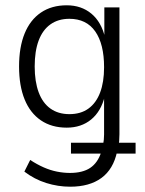

<svg xmlns="http://www.w3.org/2000/svg" viewBox="-20 -517 547 725"><path d="M245 188Q199 188 154.5 174Q110 160 72 131L94 87Q120 104 145 115Q170 126 195 131Q220 136 244 136Q292 136 320.5 117Q349 98 362 58L363 63H248V22H378L369 28Q371 20 372 10.5Q373 1 373 -9V-155H376Q362 -97 324.5 -66Q287 -35 232 -35Q175 -35 134.5 -62.5Q94 -90 73 -141.5Q52 -193 52 -266Q52 -339 73 -390.5Q94 -442 134.5 -469.5Q175 -497 232 -497Q287 -497 325 -465.5Q363 -434 377 -374L374 -375V-489H431V-10Q431 4 430 15Q429 26 427 36L418 22H492V63H416L422 56Q408 122 363 155Q318 188 245 188ZM242 -86Q285 -86 314 -107Q343 -128 358 -167.5Q373 -207 373 -263Q373 -351 339.5 -398.5Q306 -446 242 -446Q200 -446 170.5 -425Q141 -404 126 -364Q111 -324 111 -266Q111 -209 126 -168.5Q141 -128 170.5 -107Q200 -86 242 -86Z"/></svg>

Font: Nunito Sans 10pt Condensed Light
Style: Regular
Weight: 300
Width: 3
Designer: Vernon Adams
Foundry: Vernon Adams
Version: Version 3.101;gftools[0.9.27]